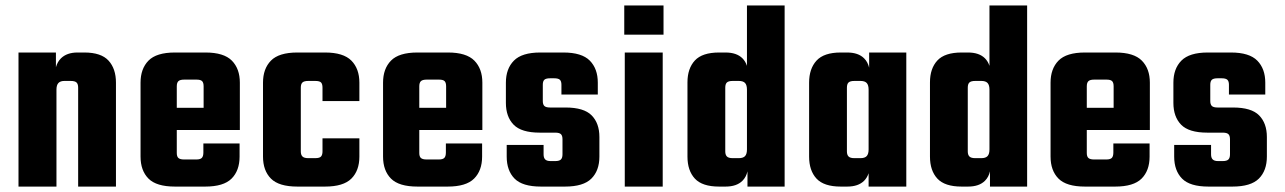

<svg xmlns="http://www.w3.org/2000/svg" viewBox="-20 -689 4744 709"><path d="M188.5 0H48.3V-495.1H186.5V-440.9Q191.9 -460.4 205.1 -473.6Q227.1 -495.1 266.1 -495.1H291.5Q353.5 -495.1 380.9 -465.1Q408.2 -435.1 408.2 -383.8V0H268.6V-365.2Q268.6 -378.9 262.5 -384.5Q256.3 -390.1 241.2 -390.1H217.3Q203.1 -390.1 195.8 -382.6Q188.5 -375 188.5 -357.9Z M731 -126V-159.2H864.7V-110.8Q864.7 -59.1 835.2 -29.5Q805.7 0 737.8 0H626Q557.6 0 528.3 -29.5Q499 -59.1 499 -110.8V-383.8Q499 -435.1 528.3 -465.1Q557.6 -495.1 626 -495.1H738.8Q806.6 -495.1 836.2 -465.1Q865.7 -435.1 865.7 -383.8V-209H632.8V-124Q632.8 -110.8 638.9 -105.5Q645 -100.1 659.7 -100.1H705.1Q719.7 -100.1 725.3 -106Q731 -111.8 731 -126ZM632.8 -370.1V-291H731.9V-370.1Q731.9 -383.8 726.3 -389.4Q720.7 -395 706.1 -395H659.7Q645 -395 638.9 -389.4Q632.8 -383.8 632.8 -370.1Z M1090.8 -365.2V-129.9Q1090.8 -117.2 1096.9 -111.1Q1103 -105 1118.2 -105H1144Q1160.2 -105 1165.5 -111.1Q1170.9 -117.2 1170.9 -129.9V-178.2H1307.1V-110.8Q1307.1 -59.1 1277.6 -29.5Q1248 0 1180.2 0H1078.1Q1009.8 0 980.5 -29.5Q951.2 -59.1 951.2 -110.8V-383.8Q951.2 -435.1 980.5 -465.1Q1009.8 -495.1 1078.1 -495.1H1180.2Q1248 -495.1 1277.6 -465.1Q1307.1 -435.1 1307.1 -383.8V-315.9H1170.9V-365.2Q1170.9 -378.9 1165.5 -384.5Q1160.2 -390.1 1144 -390.1H1118.2Q1103 -390.1 1096.9 -384.5Q1090.8 -378.9 1090.8 -365.2Z M1626.5 -126V-159.2H1760.3V-110.8Q1760.3 -59.1 1730.7 -29.5Q1701.2 0 1633.3 0H1521.5Q1453.1 0 1423.8 -29.5Q1394.5 -59.1 1394.5 -110.8V-383.8Q1394.5 -435.1 1423.8 -465.1Q1453.1 -495.1 1521.5 -495.1H1634.3Q1702.1 -495.1 1731.7 -465.1Q1761.2 -435.1 1761.2 -383.8V-209H1528.3V-124Q1528.3 -110.8 1534.4 -105.5Q1540.5 -100.1 1555.2 -100.1H1600.6Q1615.2 -100.1 1620.8 -106Q1626.5 -111.8 1626.5 -126ZM1528.3 -370.1V-291H1627.4V-370.1Q1627.4 -383.8 1621.8 -389.4Q1616.2 -395 1601.6 -395H1555.2Q1540.5 -395 1534.4 -389.4Q1528.3 -383.8 1528.3 -370.1Z M2057.1 -119.1V-174.8Q2057.1 -188 2051.3 -193.6Q2045.4 -199.2 2030.3 -199.2H1973.1Q1905.3 -199.2 1876.7 -228.5Q1848.1 -257.8 1848.1 -309.1V-383.8Q1848.1 -435.1 1877.7 -465.1Q1907.2 -495.1 1975.1 -495.1H2060.5Q2128.4 -495.1 2158 -465.1Q2187.5 -435.1 2187.5 -383.8V-339.8H2053.2V-376Q2053.2 -389.2 2047.4 -394.5Q2041.5 -399.9 2026.4 -399.9H2011.2Q1996.1 -399.9 1990.2 -394.5Q1984.4 -389.2 1984.4 -376V-315.9Q1984.4 -303.2 1990.2 -297.6Q1996.1 -292 2011.2 -292H2068.4Q2136.2 -292 2164.8 -262.9Q2193.4 -233.9 2193.4 -183.1V-110.8Q2193.4 -59.1 2163.8 -29.5Q2134.3 0 2066.4 0H1977.5Q1909.2 0 1880.1 -29.5Q1851.1 -59.1 1851.1 -110.8V-153.8H1987.3V-119.1Q1987.3 -106 1993.4 -100.1Q1999.5 -94.2 2013.2 -94.2H2030.3Q2045.4 -94.2 2051.3 -100.1Q2057.1 -106 2057.1 -119.1Z M2427.2 0H2287.1V-495.1H2427.2ZM2285.2 -561V-668.9H2430.2V-561Z M2738.3 -668.9H2877.4V0H2740.2V-56.2Q2735.4 -35.2 2721.7 -21.5Q2700.2 0 2659.2 0H2635.3Q2573.2 0 2545.9 -29.5Q2518.6 -59.1 2518.6 -110.8V-384.8Q2518.6 -436 2545.9 -465.6Q2573.2 -495.1 2635.3 -495.1H2659.2Q2700.2 -495.1 2721.7 -473.6Q2732.9 -462.4 2738.3 -445.8ZM2658.2 -129.9Q2658.2 -117.2 2664.3 -111.1Q2670.4 -105 2685.5 -105H2708.5Q2724.1 -105 2731.2 -112.5Q2738.3 -120.1 2738.3 -137.2V-357.9Q2738.3 -375 2731.2 -382.6Q2724.1 -390.1 2708.5 -390.1H2685.5Q2670.4 -390.1 2664.3 -384.5Q2658.2 -378.9 2658.2 -365.2Z M3326.7 0H3187.5V-49.3Q3182.1 -32.7 3170.9 -21.5Q3149.4 0 3108.4 0H3084.5Q3022.5 0 2995.1 -29.5Q2967.8 -59.1 2967.8 -110.8V-383.8Q2967.8 -435.1 2995.1 -465.1Q3022.5 -495.1 3084.5 -495.1H3108.4Q3149.4 -495.1 3170.9 -473.6Q3184.6 -460 3189.5 -439V-495.1H3326.7ZM3107.4 -129.9Q3107.4 -117.2 3113.5 -111.1Q3119.6 -105 3134.8 -105H3157.7Q3173.3 -105 3180.4 -112.5Q3187.5 -120.1 3187.5 -137.2V-357.9Q3187.5 -375 3180.4 -382.6Q3173.3 -390.1 3157.7 -390.1H3134.8Q3119.6 -390.1 3113.5 -384.5Q3107.4 -378.9 3107.4 -365.2Z M3633.8 -668.9H3772.9V0H3635.7V-56.2Q3630.9 -35.2 3617.2 -21.5Q3595.7 0 3554.7 0H3530.8Q3468.8 0 3441.4 -29.5Q3414.1 -59.1 3414.1 -110.8V-384.8Q3414.1 -436 3441.4 -465.6Q3468.8 -495.1 3530.8 -495.1H3554.7Q3595.7 -495.1 3617.2 -473.6Q3628.4 -462.4 3633.8 -445.8ZM3553.7 -129.9Q3553.7 -117.2 3559.8 -111.1Q3565.9 -105 3581.1 -105H3604Q3619.6 -105 3626.7 -112.5Q3633.8 -120.1 3633.8 -137.2V-357.9Q3633.8 -375 3626.7 -382.6Q3619.6 -390.1 3604 -390.1H3581.1Q3565.9 -390.1 3559.8 -384.5Q3553.7 -378.9 3553.7 -365.2Z M4091.3 -126V-159.2H4225.1V-110.8Q4225.1 -59.1 4195.6 -29.5Q4166 0 4098.1 0H3986.3Q3918 0 3888.7 -29.5Q3859.4 -59.1 3859.4 -110.8V-383.8Q3859.4 -435.1 3888.7 -465.1Q3918 -495.1 3986.3 -495.1H4099.1Q4167 -495.1 4196.5 -465.1Q4226.1 -435.1 4226.1 -383.8V-209H3993.2V-124Q3993.2 -110.8 3999.3 -105.5Q4005.4 -100.1 4020 -100.1H4065.4Q4080.1 -100.1 4085.7 -106Q4091.3 -111.8 4091.3 -126ZM3993.2 -370.1V-291H4092.3V-370.1Q4092.3 -383.8 4086.7 -389.4Q4081.1 -395 4066.4 -395H4020Q4005.4 -395 3999.3 -389.4Q3993.2 -383.8 3993.2 -370.1Z M4522 -119.1V-174.8Q4522 -188 4516.1 -193.6Q4510.3 -199.2 4495.1 -199.2H4438Q4370.1 -199.2 4341.6 -228.5Q4313 -257.8 4313 -309.1V-383.8Q4313 -435.1 4342.5 -465.1Q4372.1 -495.1 4439.9 -495.1H4525.4Q4593.3 -495.1 4622.8 -465.1Q4652.3 -435.1 4652.3 -383.8V-339.8H4518.1V-376Q4518.1 -389.2 4512.2 -394.5Q4506.3 -399.9 4491.2 -399.9H4476.1Q4460.9 -399.9 4455.1 -394.5Q4449.2 -389.2 4449.2 -376V-315.9Q4449.2 -303.2 4455.1 -297.6Q4460.9 -292 4476.1 -292H4533.2Q4601.1 -292 4629.6 -262.9Q4658.2 -233.9 4658.2 -183.1V-110.8Q4658.2 -59.1 4628.7 -29.5Q4599.1 0 4531.2 0H4442.4Q4374 0 4345 -29.5Q4315.9 -59.1 4315.9 -110.8V-153.8H4452.1V-119.1Q4452.1 -106 4458.3 -100.1Q4464.4 -94.2 4478 -94.2H4495.1Q4510.3 -94.2 4516.1 -100.1Q4522 -106 4522 -119.1Z"/></svg>

Font: Akaash Gobhi
Style: Regular
Weight: 400
Designer: Kulbir Singh Thind, MD
Foundry: Punjab Online
Version: Version 1.200